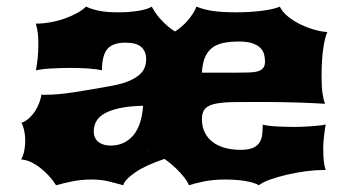

<svg xmlns="http://www.w3.org/2000/svg" viewBox="-20 -547 1040 572"><path d="M43 -71.8Q49.3 -83 52.2 -97.7Q55.2 -112.3 55.2 -127.4Q55.2 -143.1 52.2 -157.2Q49.3 -171.4 43.9 -181.2Q56.6 -185.5 67.1 -195.3Q77.6 -205.1 85.2 -217Q92.8 -229 97.4 -241.9Q102.1 -254.9 103.5 -265.6Q106 -264.6 108.9 -264.6Q111.8 -264.6 115.2 -264.6Q151.4 -264.6 202.4 -272.5Q253.4 -280.3 313.5 -291.5Q342.8 -296.9 362.3 -304.9Q381.8 -313 393.8 -323Q405.8 -333 410.6 -345Q415.5 -356.9 415.5 -370.1Q415.5 -394 400.9 -407Q386.2 -419.9 354 -419.9Q315.4 -419.9 299.6 -400.6Q283.7 -381.3 283.7 -337.4Q267.6 -341.3 242.2 -343Q216.8 -344.7 189 -344.7Q174.8 -344.7 160.4 -344.2Q146 -343.8 132.3 -343Q118.7 -342.3 106.9 -340.8Q95.2 -339.4 86.9 -337.4Q89.8 -352.5 92 -371.6Q94.2 -390.6 94.2 -416Q94.2 -424.3 94 -431.4Q93.8 -438.5 93 -445.3Q92.3 -452.1 90.8 -459.7Q89.4 -467.3 86.9 -476.6Q107.4 -476.6 129.6 -480.5Q151.9 -484.4 171.9 -491.5Q191.9 -498.5 209 -507.8Q226.1 -517.1 236.3 -527.3Q253.9 -519 276.6 -514.6Q299.3 -510.3 331.5 -510.3Q365.7 -510.3 393.1 -514.9Q420.4 -519.5 432.1 -527.3Q443.4 -505.4 462.2 -485.6Q481 -465.8 501.5 -453.1Q522 -466.3 539.1 -485.8Q556.2 -505.4 565.4 -527.3Q587.4 -518.1 615.2 -514.2Q643.1 -510.3 685.5 -510.3Q704.6 -510.3 723.9 -511.5Q743.2 -512.7 760.5 -514.9Q777.8 -517.1 791.7 -520.3Q805.7 -523.4 813.5 -527.3Q821.8 -510.3 839.4 -496.6Q856.9 -482.9 877.7 -473.1Q898.4 -463.4 919.4 -457.8Q940.4 -452.1 955.1 -451.7Q947.8 -435.1 942.9 -401.6Q938 -368.2 938 -319.3Q938 -285.6 941.2 -266.6Q944.3 -247.6 948.2 -237.8Q934.6 -238.8 914.1 -239.7Q893.6 -240.7 869.4 -241.5Q845.2 -242.2 819.3 -242.7Q793.5 -243.2 769.5 -243.2Q717.3 -243.2 681.4 -242.9Q645.5 -242.7 623.3 -238.3Q601.1 -233.9 591.3 -223.4Q581.5 -212.9 581.5 -192.4Q581.5 -169.4 590.1 -152.3Q598.6 -135.3 613.8 -123.8Q628.9 -112.3 650.1 -106.4Q671.4 -100.6 696.3 -100.6Q720.2 -100.6 733.4 -106.4Q746.6 -112.3 753.2 -122.6Q759.8 -132.8 761.2 -146.5Q762.7 -160.2 762.7 -175.8Q769 -173.8 780.8 -172.4Q792.5 -170.9 806.2 -170.2Q819.8 -169.4 833.7 -169.2Q847.7 -168.9 857.9 -168.9Q868.2 -168.9 881.3 -169.4Q894.5 -169.9 907.7 -170.9Q920.9 -171.9 932.1 -173.1Q943.4 -174.3 950.2 -176.3Q949.2 -171.4 948 -162.6Q946.8 -153.8 945.6 -143.8Q944.3 -133.8 943.6 -123.8Q942.9 -113.8 942.9 -106.9Q942.9 -83 944.6 -67.4Q946.3 -51.8 950.2 -40.5H941.4Q919.9 -40.5 891.8 -36.9Q863.8 -33.2 836.4 -26.9Q809.1 -20.5 785.9 -12.5Q762.7 -4.4 751 4.9Q744.1 0.5 733.2 -2.7Q722.2 -5.9 708.7 -8.1Q695.3 -10.3 680.4 -11.2Q665.5 -12.2 650.9 -12.2Q615.2 -12.2 586.9 -6.3Q558.6 -0.5 543 4.9Q540 -3.4 532.7 -13.4Q525.4 -23.4 515.6 -33.9Q505.9 -44.4 494.1 -54.7Q482.4 -64.9 470.2 -73.7Q412.6 -54.2 381.8 -32.7Q351.1 -11.2 347.2 4.9Q335.9 2 325.4 -1Q314.9 -3.9 303.7 -6.6Q292.5 -9.3 280.3 -10.7Q268.1 -12.2 253.4 -12.2Q222.7 -12.2 195.1 -6.6Q167.5 -1 147 4.9Q138.7 -8.8 126.5 -22.2Q114.3 -35.6 100.3 -46.6Q86.4 -57.6 71.5 -64.5Q56.6 -71.3 43 -71.8ZM688.5 -330.6Q708 -330.6 723.1 -331.1Q738.3 -331.5 748.5 -334.7Q758.8 -337.9 764.2 -344.5Q769.5 -351.1 769.5 -363.8Q769.5 -375 766.6 -385.7Q763.7 -396.5 755.1 -404.8Q746.6 -413.1 731.4 -418.2Q716.3 -423.3 691.9 -423.3Q664.6 -423.3 644.5 -418.9Q624.5 -414.6 611.1 -403.8Q597.7 -393.1 590.3 -375.2Q583 -357.4 581.5 -330.6ZM259.3 -155.8Q259.3 -144 263.7 -135.7Q268.1 -127.4 275.1 -122.6Q282.2 -117.7 291.3 -115.5Q300.3 -113.3 309.1 -113.3Q350.6 -113.3 376.5 -143.1Q402.3 -172.9 406.2 -231.9Q365.7 -231 337.9 -225.1Q310.1 -219.2 292.5 -209.5Q274.9 -199.7 267.1 -186Q259.3 -172.4 259.3 -155.8ZM425.8 -96.2Q420.4 -97.7 416 -97.7Z"/></svg>

Font: Arbutus
Style: Regular
Weight: 400
Designer: Karolina Lach
Foundry: Sorkin Type Co.
Version: Version 1.002